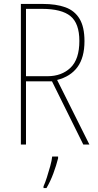

<svg xmlns="http://www.w3.org/2000/svg" viewBox="-20 -734 496 975"><path d="M197 -714Q265 -714 312 -697Q359 -680 384 -638.5Q409 -597 409 -525Q409 -442 373.5 -393.5Q338 -345 270 -328L434 0H403L244 -321H112V0H86V-714ZM193 -689H112V-347H221Q293 -347 338 -390Q383 -433 383 -526Q383 -615 338 -652Q293 -689 193 -689ZM275 70Q266 106 251 146.5Q236 187 216 221H201V212Q209 195 218 167Q227 139 235 110Q243 81 245 61H275Z"/></svg>

Font: Noto Sans Telugu Condensed Thin
Style: Regular
Weight: 100
Width: 3
Designer: Jelle Bosma - Monotype Design Team
Foundry: Monotype Imaging Inc.
Version: Version 2.005; ttfautohint (v1.8.4.7-5d5b)